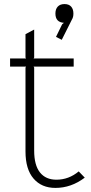

<svg xmlns="http://www.w3.org/2000/svg" viewBox="-20 -919 449 949"><path d="M369.1 -71.8 398.9 -41Q332 9.8 253.9 9.8Q185.5 9.8 145.8 -36.4Q106 -82.5 106 -170.9V-585L108.9 -589.8H29.8V-629.9H108.9L106 -634.8V-750L148.9 -772.9V-634.8L146 -629.9H344.2V-589.8H146L148.9 -585V-174.8Q148.9 -102.5 177.5 -66.7Q206.1 -30.8 258.8 -30.8Q319.8 -30.8 369.1 -71.8ZM342.8 -852.1Q342.8 -834 335.9 -823.2L285.2 -722.2L256.8 -736.8L287.1 -798.8L295.9 -806.2Q253.9 -809.1 253.9 -852.1Q253.9 -874 265.6 -886.5Q277.3 -898.9 298.8 -898.9Q320.3 -898.9 331.5 -886.5Q342.8 -874 342.8 -852.1Z"/></svg>

Font: Sinkin Sans 200 X Light
Style: Regular
Weight: 200
Designer: Keith Bates
Foundry: K-Type
Version: Sinkin Sans (version 1.0)  by Keith Bates   •   © 2014   www